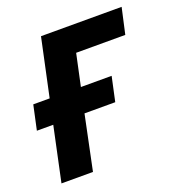

<svg xmlns="http://www.w3.org/2000/svg" viewBox="-105 -629 664 716"><g transform="rotate(-20 227.5 -271.0)"><path d="M19 0 65 -216H0L21 -313H86L135 -542H455L432 -439H237L210 -313H332L311 -216H189L144 0Z"/></g></svg>

Font: Noto Sans Display SemiBold
Style: Italic
Weight: 600
Italic angle: -12°
Designer: Monotype Design Team
Foundry: Monotype Imaging Inc.
Version: Version 2.003